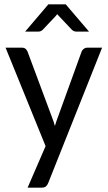

<svg xmlns="http://www.w3.org/2000/svg" viewBox="-20 -695 493 876"><path d="M199.7 140.6Q195.8 150.4 189.2 155.8Q182.6 161.1 169.9 161.1H106L188 -28.3L5.4 -477.5H79.6Q90.8 -477.5 96.7 -472.2Q102.5 -466.8 105.5 -460L216.8 -161.1Q220.7 -150.9 224.4 -140.6Q228 -130.4 230.5 -120.1Q233.4 -130.9 237.1 -141.4Q240.7 -151.9 244.6 -162.1L352.5 -460Q355.5 -467.3 362.3 -472.4Q369.1 -477.5 377.4 -477.5H445.8ZM386.2 -550.8H328.6Q323.2 -550.8 317.9 -552.7Q312.5 -554.7 307.1 -560.1L249.5 -621.1Q247.1 -623 245.4 -625.5Q243.7 -627.9 241.2 -630.4Q237.3 -625 233.9 -621.6L175.8 -560.1Q167 -550.8 154.3 -550.8H94.7L200.7 -675.3H279.8Z"/></svg>

Font: Carlito
Style: Regular
Weight: 400
Designer: Lukasz Dziedzic
Foundry: tyPoland Lukasz Dziedzic
Version: Version 1.104